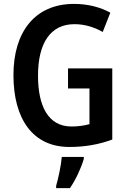

<svg xmlns="http://www.w3.org/2000/svg" viewBox="-20 -744 654 985"><path d="M329 -393V-290H439V-107C413 -100 382 -95 347 -95C227 -95 175 -200 175 -356C175 -523 239 -620 362 -620C414 -620 463 -605 507 -580L546 -679C495 -707 431 -724 360 -724C158 -724 49 -579 49 -359C49 -134 148 10 336 10C416 10 488 -3 556 -28V-393ZM410 71V61H297C294 101 279 173 268 209V221H339C369 177 396 119 410 71Z"/></svg>

Font: Noto Sans Ethiopic Cond SemBd
Style: Regular
Weight: 600
Width: 3
Designer: Monotype Design Team
Foundry: Monotype Imaging Inc.
Version: Version 2.102